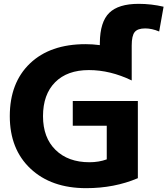

<svg xmlns="http://www.w3.org/2000/svg" viewBox="-20 -970 872 1000"><path d="M500 -735V-747Q501 -856 549 -903Q597 -950 702 -950Q768 -950 832 -935L809 -806Q771 -822 736 -822Q697 -822 681.5 -803Q666 -784 666 -733V-551Q554 -605 443 -605Q330 -605 267 -541.5Q204 -478 204 -365Q204 -253 269.5 -189Q335 -125 446 -125Q495 -125 536 -140V-315H359V-444H698V-42Q576 10 429 10Q247 10 139 -91.5Q31 -193 31 -365Q31 -539 136 -639.5Q241 -740 426 -740Q462 -740 500 -735Z"/></svg>

Font: Mplus 1p ExtraBold
Style: Regular
Weight: 800
Version: Version 1.061